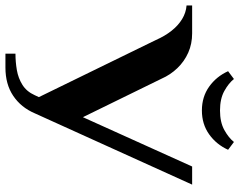

<svg xmlns="http://www.w3.org/2000/svg" viewBox="-136 -744 860 689"><g transform="rotate(90 293.5 -400.0)"><path d="M142 10V-26Q172 -26 201 -31Q230 -36 254 -51Q278 -66 291 -95L298 -110L93 -530Q79 -562 60 -586Q41 -610 18 -624Q-5 -638 -31 -640V-660H69Q107 -660 138.5 -646Q170 -632 194 -607Q218 -582 232 -550L370 -268L547 -660H612L356 -95Q335 -46 293.5 -18Q252 10 192 10ZM346 -695Q297 -695 260.5 -721Q224 -747 205 -789L233 -810Q248 -791 276 -775.5Q304 -760 346 -760Q388 -760 416 -775.5Q444 -791 459 -810L487 -789Q468 -747 431.5 -721Q395 -695 346 -695Z"/></g></svg>

Font: El Messiri
Style: Regular
Weight: 400
Designer: Mohamed Gaber
Foundry: Kief Type Foundry
Version: Version 2.020